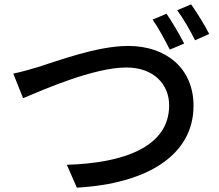

<svg xmlns="http://www.w3.org/2000/svg" viewBox="-20 -870 1005 882"><path d="M41 -532 86 -419C175 -456 410 -560 560 -560C686 -560 757 -483 757 -386C757 -196 551 -121 287 -113L333 -8C657 -26 869 -158 869 -384C869 -559 740 -659 569 -659C424 -659 236 -587 155 -562C118 -551 77 -539 41 -532ZM681 -780C708 -742 740 -682 760 -642L826 -670C806 -709 770 -771 745 -807ZM794 -823C822 -785 855 -728 876 -685L941 -714C923 -750 885 -812 858 -850Z"/></svg>

Font: GenEiGothic-pro-SemiBold
Style: Regular
Weight: 500
Designer: Ryoko NISHIZUKA (kana & ideographs); Paul D. Hunt (Latin, Greek & Cyrillic); Wenlong ZHANG (bopomofo); Sandoll Communica
Foundry: Adobe Systems Incorporated; o_tamon
Version: Version 1.000.140830